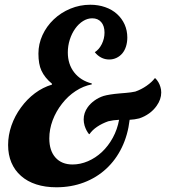

<svg xmlns="http://www.w3.org/2000/svg" viewBox="-20 -772 722 810"><path d="M68.8 -29.8Q42 -53.2 28.1 -86.2Q14.2 -119.1 14.2 -160.2Q14.2 -201.7 28.3 -242.4Q42.5 -283.2 68.4 -318.4Q93.8 -353.5 127.4 -378.7Q161.1 -403.8 199.2 -415V-418.9Q168.9 -443.8 154.8 -474.1Q142.1 -501.5 142.1 -545.9Q142.1 -586.4 159.2 -623.8Q176.3 -661.1 206.5 -689.9Q236.8 -718.8 276.9 -735.4Q316.9 -752 360.8 -752Q394.5 -752 423.6 -741.9Q452.6 -731.9 473.6 -712.9Q494.6 -693.8 505.9 -668.5Q517.1 -643.1 517.1 -613.8Q517.1 -593.8 511.7 -576.4Q506.3 -559.1 496.1 -546.9Q485.8 -534.7 471.4 -527.8Q457 -521 440.9 -521Q422.4 -521 407 -529.1Q391.6 -537.1 379.9 -551.8Q397.9 -563 409.4 -585.9Q420.9 -608.9 420.9 -634.8Q420.9 -662.6 407 -678.7Q393.1 -694.8 369.1 -694.8Q349.1 -694.8 330.6 -683.3Q312 -671.9 297.4 -651.4Q282.7 -630.9 274.4 -604.7Q266.1 -578.6 266.1 -550.8Q266.1 -501 293 -466.6Q319.8 -432.1 367.2 -419.9V-416Q331.5 -409.2 299.1 -387.9Q266.6 -366.7 241.7 -334.5Q216.3 -302.2 202.1 -264.4Q188 -226.6 188 -188Q188 -136.2 214.1 -107.2Q240.2 -78.1 286.1 -78.1Q318.8 -78.1 350.8 -91.8Q382.8 -105.5 409.7 -130.4Q437 -156.2 456.1 -191.2Q475.1 -226.1 482.4 -266.6Q458 -265.6 436.5 -260.3Q410.2 -251 389.6 -237.1Q369.1 -223.1 357.9 -206.5L355.5 -206.1Q343.8 -220.2 336.9 -241.7Q333 -255.9 333 -268.1Q333 -295.9 350.1 -319.8Q361.3 -335.4 378.7 -347.9Q396 -360.4 417 -367.2Q440.4 -374 484.9 -377.9Q489.3 -378.4 511.2 -380.1Q533.2 -381.8 550.8 -385.7Q576.2 -394.5 598.6 -410.2Q621.6 -426.3 632.8 -441.9H635.3Q650.4 -426.8 656.7 -405.3Q660.2 -394.5 660.2 -381.8Q660.2 -352.5 640.6 -325.2Q627.9 -307.1 608.9 -293.5Q589.8 -279.8 567.4 -272.5Q547.9 -267.6 526.9 -266.6Q519.5 -202.6 494.1 -150.1Q468.8 -97.7 428.2 -60.1Q387.7 -22.5 334 -2.2Q280.3 18.1 217.8 18.1Q170.9 18.1 133.1 5.9Q95.2 -6.3 68.8 -29.8Z"/></svg>

Font: Pattaya
Style: Regular
Weight: 400
Designer: Pablo Impallari / Thai characters Designed by Thanarat Vachiruckul and Suppakit Chalermlarp
Foundry: Pablo Impallari
Version: Version 2.001